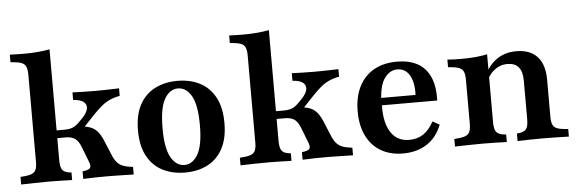

<svg xmlns="http://www.w3.org/2000/svg" viewBox="-45 -768 2763 917"><g transform="rotate(-5 1337.0 -309.5)"><path d="M159.7 -2.4Q121.8 -2.4 90.3 -1.6Q58.9 -0.8 24.2 0V-36.3L48.4 -38.7Q80.6 -41.9 92.3 -54.8Q104 -67.7 104 -100V-208.1H215.3V-100Q215.3 -66.9 225 -53.6Q234.7 -40.3 260.5 -37.1L268.5 -36.3V0Q240.3 -0.8 215.3 -1.6Q190.3 -2.4 159.7 -2.4ZM104 -208.1V-520.2Q104 -554 92.3 -567.3Q80.6 -580.6 47.6 -583.9L24.2 -586.3V-622.6Q41.9 -621.8 57.7 -621.4Q73.4 -621 92.7 -621Q129 -621 159.7 -623.8Q190.3 -626.6 215.3 -631.5V-622.6V-208.1ZM321.8 -0.8V-37.1Q351.6 -40.3 358.5 -50Q365.3 -59.7 354.8 -83.9L327.4 -154.8Q316.1 -183.1 299.6 -194.4Q283.1 -205.6 254.8 -205.6H200V-242.7H251.6Q277.4 -242.7 293.5 -249.6Q309.7 -256.5 326.6 -274.2L346 -294.4Q361.3 -311.3 366.5 -326.2Q371.8 -341.1 366.5 -353.2Q361.3 -365.3 346.4 -372.2Q331.5 -379 306.5 -380.6V-416.9Q330.6 -416.1 357.7 -415.3Q384.7 -414.5 416.1 -414.5Q437.1 -414.5 455.2 -414.9Q473.4 -415.3 491.5 -415.7Q509.7 -416.1 529.8 -416.9V-380.6Q502.4 -375.8 481.5 -366.1Q460.5 -356.5 442.7 -341.9Q425 -327.4 404.8 -306.5L331.5 -229L329.8 -251.6Q362.1 -249.2 382.3 -240.3Q402.4 -231.5 416.5 -212.1Q430.6 -192.7 443.5 -158.9L466.1 -104.8Q475.8 -80.6 487.9 -66.9Q500 -53.2 517.7 -46.8Q535.5 -40.3 563.7 -37.1V-0.8Q536.3 -1.6 514.5 -2Q492.7 -2.4 474.6 -2.8Q456.5 -3.2 437.1 -3.2Q409.7 -3.2 383.1 -2.8Q356.5 -2.4 321.8 -0.8Z M809.7 11.3Q749.2 11.3 702.4 -12.5Q655.6 -36.3 629 -85.1Q602.4 -133.9 602.4 -208.1Q602.4 -283.1 629 -331.9Q655.6 -380.6 702.8 -404.4Q750 -428.2 809.7 -428.2Q871 -428.2 917.3 -404.4Q963.7 -380.6 990.3 -331.9Q1016.9 -283.1 1016.9 -208.1Q1016.9 -133.9 990.3 -85.1Q963.7 -36.3 917.3 -12.5Q871 11.3 809.7 11.3ZM809.7 -25Q849.2 -25 874.2 -68.5Q899.2 -112.1 899.2 -208.1Q899.2 -305.6 874.2 -348.8Q849.2 -391.9 809.7 -391.9Q770.2 -391.9 745.2 -348.8Q720.2 -305.6 720.2 -208.1Q720.2 -112.1 745.2 -68.5Q770.2 -25 809.7 -25Z M1211.3 -2.4Q1173.4 -2.4 1141.9 -1.6Q1110.5 -0.8 1075.8 0V-36.3L1100 -38.7Q1132.3 -41.9 1144 -54.8Q1155.6 -67.7 1155.6 -100V-208.1H1266.9V-100Q1266.9 -66.9 1276.6 -53.6Q1286.3 -40.3 1312.1 -37.1L1320.2 -36.3V0Q1291.9 -0.8 1266.9 -1.6Q1241.9 -2.4 1211.3 -2.4ZM1155.6 -208.1V-520.2Q1155.6 -554 1144 -567.3Q1132.3 -580.6 1099.2 -583.9L1075.8 -586.3V-622.6Q1093.5 -621.8 1109.3 -621.4Q1125 -621 1144.4 -621Q1180.6 -621 1211.3 -623.8Q1241.9 -626.6 1266.9 -631.5V-622.6V-208.1ZM1373.4 -0.8V-37.1Q1403.2 -40.3 1410.1 -50Q1416.9 -59.7 1406.5 -83.9L1379 -154.8Q1367.7 -183.1 1351.2 -194.4Q1334.7 -205.6 1306.5 -205.6H1251.6V-242.7H1303.2Q1329 -242.7 1345.2 -249.6Q1361.3 -256.5 1378.2 -274.2L1397.6 -294.4Q1412.9 -311.3 1418.1 -326.2Q1423.4 -341.1 1418.1 -353.2Q1412.9 -365.3 1398 -372.2Q1383.1 -379 1358.1 -380.6V-416.9Q1382.3 -416.1 1409.3 -415.3Q1436.3 -414.5 1467.7 -414.5Q1488.7 -414.5 1506.9 -414.9Q1525 -415.3 1543.1 -415.7Q1561.3 -416.1 1581.5 -416.9V-380.6Q1554 -375.8 1533.1 -366.1Q1512.1 -356.5 1494.4 -341.9Q1476.6 -327.4 1456.5 -306.5L1383.1 -229L1381.5 -251.6Q1413.7 -249.2 1433.9 -240.3Q1454 -231.5 1468.1 -212.1Q1482.3 -192.7 1495.2 -158.9L1517.7 -104.8Q1527.4 -80.6 1539.5 -66.9Q1551.6 -53.2 1569.4 -46.8Q1587.1 -40.3 1615.3 -37.1V-0.8Q1587.9 -1.6 1566.1 -2Q1544.4 -2.4 1526.2 -2.8Q1508.1 -3.2 1488.7 -3.2Q1461.3 -3.2 1434.7 -2.8Q1408.1 -2.4 1373.4 -0.8Z M1854.8 11.3Q1793.5 11.3 1748.8 -14.9Q1704 -41.1 1679.8 -90.3Q1655.6 -139.5 1655.6 -207.3Q1655.6 -277.4 1681 -327Q1706.5 -376.6 1752.8 -402.4Q1799.2 -428.2 1862.1 -428.2Q1919.4 -428.2 1959.3 -407.3Q1999.2 -386.3 2020.2 -341.5Q2041.1 -296.8 2038.7 -226.6H1735.5L1733.9 -262.1H1937.9Q1939.5 -300 1931.5 -329Q1923.4 -358.1 1906 -374.6Q1888.7 -391.1 1861.3 -391.1Q1826.6 -391.1 1801.6 -358.5Q1776.6 -325.8 1772.6 -254.8L1774.2 -251.6Q1773.4 -244.4 1773.4 -236.3Q1773.4 -228.2 1773.4 -216.9Q1773.4 -137.9 1803.2 -94.4Q1833.1 -50.8 1889.5 -50.8Q1929 -50.8 1957.7 -70.2Q1986.3 -89.5 2007.3 -129L2040.3 -110.5Q2016.9 -50.8 1969.4 -19.8Q1921.8 11.3 1854.8 11.3Z M2239.5 -2.4Q2201.6 -2.4 2170.2 -1.6Q2138.7 -0.8 2104 0V-36.3L2128.2 -38.7Q2160.5 -41.9 2172.2 -54.8Q2183.9 -67.7 2183.9 -100V-208.1H2295.2V-100Q2295.2 -66.9 2305.2 -53.6Q2315.3 -40.3 2341.9 -37.1L2352.4 -36.3V0Q2323.4 -0.8 2297.2 -1.6Q2271 -2.4 2239.5 -2.4ZM2183.9 -208.1V-314.5Q2183.9 -348.4 2172.2 -361.3Q2160.5 -374.2 2127.4 -378.2L2104 -380.6V-416.9Q2121.8 -415.3 2137.5 -414.9Q2153.2 -414.5 2172.6 -414.5Q2208.9 -414.5 2239.5 -417.3Q2270.2 -420.2 2295.2 -425.8V-416.9V-208.1ZM2458.9 -208.1V-285.5Q2458.9 -328.2 2441.1 -349.6Q2423.4 -371 2387.9 -371Q2350.8 -371 2322.2 -347.2Q2293.5 -323.4 2271.8 -272.6L2263.7 -288.7Q2291.1 -362.1 2333.5 -395.2Q2375.8 -428.2 2434.7 -428.2Q2500.8 -428.2 2535.5 -390.3Q2570.2 -352.4 2570.2 -280.6V-208.1ZM2514.5 -2.4Q2483.9 -2.4 2458.1 -1.6Q2432.3 -0.8 2404 0V-36.3L2412.9 -37.1Q2439.5 -40.3 2449.2 -53.6Q2458.9 -66.9 2458.9 -100V-208.1H2570.2V-100Q2570.2 -67.7 2581.9 -54.8Q2593.5 -41.9 2625.8 -38.7L2650 -36.3V0Q2615.3 -0.8 2584.3 -1.6Q2553.2 -2.4 2514.5 -2.4Z"/></g></svg>

Font: Playfair 9pt
Style: Bold
Weight: 700
Designer: Claus Eggers Sørensen
Foundry: Claus Eggers Sørensen
Version: Version 2.203